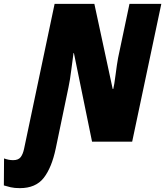

<svg xmlns="http://www.w3.org/2000/svg" viewBox="-129 -734 856 995"><path d="M160 35 226 -282Q234 -319 240.5 -372Q247 -425 252 -459H254L348 0H556L707 -714H542L483 -434Q477 -402 470 -347Q463 -292 458 -273H455L360 -714H154L-4 36Q-10 65 -22 80.5Q-34 96 -61 96Q-84 96 -108 87L-109 227Q-93 232 -73.5 236.5Q-54 241 -26 241Q56 241 97.5 188Q139 135 160 35Z"/></svg>

Font: Noto Sans Display SemiCondensed Black
Style: Italic
Weight: 900
Width: 4
Designer: Monotype Design team
Foundry: Monotype Imaging Inc.
Version: 1.000